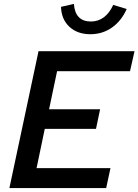

<svg xmlns="http://www.w3.org/2000/svg" viewBox="-20 -962 708 982"><path d="M28 0 177 -700H668L645 -598H272L231 -403H492L471 -303H209L167 -102H545L523 0ZM445 -852Q482 -852 511 -873.5Q540 -895 559 -937L628 -916Q601 -855 552.5 -821Q504 -787 442 -787Q376 -787 335 -825Q294 -863 292 -927L358 -942Q361 -897 383 -874.5Q405 -852 445 -852Z"/></svg>

Font: Red Hat Text Medium
Style: Italic
Weight: 500
Italic angle: -12°
Designer: Pentagram / MCKL
Foundry: Pentagram / MCKL
Version: Version 1.003; Red Hat Text Medium Italic